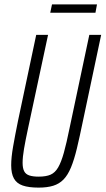

<svg xmlns="http://www.w3.org/2000/svg" viewBox="-20 -847 481 875"><path d="M156 8Q111 8 83.5 -1.5Q56 -11 43.5 -33.5Q31 -56 31 -94Q31 -129 39.5 -178Q48 -227 62 -296L145 -688H199L108 -263Q96 -207 89.5 -169Q83 -131 83 -105Q83 -81 90 -67Q97 -53 113.5 -47.5Q130 -42 156 -42Q190 -42 210.5 -51Q231 -60 245 -84Q259 -108 271 -151Q283 -194 297 -263L387 -688H441L358 -296Q343 -223 330.5 -171Q318 -119 303.5 -84Q289 -49 269.5 -29Q250 -9 222.5 -0.5Q195 8 156 8ZM209 -789 217 -827H422L415 -789Z"/></svg>

Font: Saira ExtraCondensed Light
Style: Italic
Weight: 300
Width: 2
Italic angle: -12°
Designer: Hector Gatti with collaboration of the Omnibus-Type team
Foundry: Omnibus-Type
Version: Version 1.101